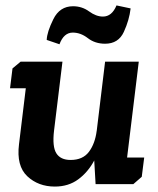

<svg xmlns="http://www.w3.org/2000/svg" viewBox="-20 -678 582 707"><path d="M199 -515 152 -531Q153 -560 176.5 -607.5Q200 -655 249 -655Q282 -655 308 -636Q334 -617 359 -617Q392 -617 409 -658L461 -647Q456 -604 436 -560.5Q416 -517 367 -517Q330 -517 303.5 -537.5Q277 -558 248 -558Q215 -558 199 -515ZM511 -98 502 -27 471 0H332L327 -87Q304 -44 268 -17.5Q232 9 182 9Q121 9 80.5 -29Q40 -67 50 -147L75 -353H17L26 -426L56 -451H210L179 -197Q172 -138 187.5 -113.5Q203 -89 240 -89Q285 -89 307.5 -119Q330 -149 336 -196V-195L367 -451H491L448 -98Z"/></svg>

Font: Zilla Slab
Style: Bold Italic
Weight: 700
Italic angle: -6°
Designer: Typotheque.com
Foundry: Typotheque type foundry
Version: Version 1.1; 2017; ttfautohint (v1.6)